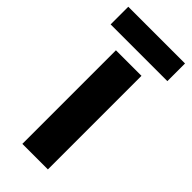

<svg xmlns="http://www.w3.org/2000/svg" viewBox="-243 -750 792 792"><g transform="rotate(45 152.5 -354.5)"><path d="M227 0H78V-546H227ZM318 -709V-606H-13V-709Z"/></g></svg>

Font: Noto Sans Sinhala
Style: Regular
Weight: 400
Designer: Jelle Bosma - Monotype Design Team
Foundry: Monotype Imaging Inc.
Version: Version 2.006